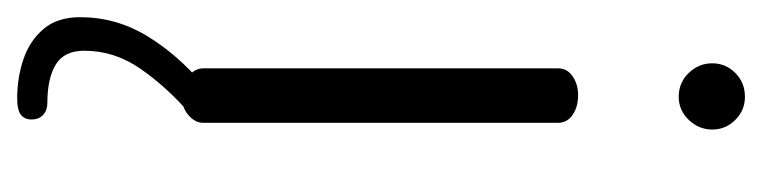

<svg xmlns="http://www.w3.org/2000/svg" viewBox="-360 -352 908 229"><g transform="rotate(90 94.5 -238.0)"><path d="M94 0Q81 0 71.5 -8Q62 -16 62 -26V-449Q62 -460 71.5 -466.5Q81 -473 94 -473Q108 -473 117.5 -466.5Q127 -460 127 -449V-26Q127 -16 117.5 -8Q108 0 94 0ZM96 -593Q79 -593 67.5 -605Q56 -617 56 -633Q56 -649 67.5 -660.5Q79 -672 96 -672Q112 -672 123.5 -660.5Q135 -649 135 -633Q135 -617 123.5 -605Q112 -593 96 -593ZM98 196Q73 196 51 188.5Q29 181 15 164.5Q1 148 1 121Q1 78 23.5 41Q46 4 82 -26L115 -9Q84 18 62.5 49Q41 80 41 116Q41 140 57.5 150Q74 160 103 160Q112 160 117.5 165Q123 170 123 179Q123 187 117.5 191.5Q112 196 98 196Z"/></g></svg>

Font: Dosis
Style: Regular
Weight: 400
Designer: EdgarTolentino, PabloImpallari, IginoMarini
Foundry: EdgarTolentino, PabloImpallari, IginoMarini
Version: Version 3.001; ttfautohint (v1.8.2)